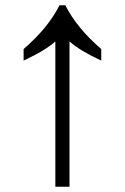

<svg xmlns="http://www.w3.org/2000/svg" viewBox="-20 -712 476 732"><path d="M191 0V-554Q152 -519 70 -481V-525Q163 -605 207 -692H229Q273 -605 366 -525V-481Q284 -519 245 -554V0Z"/></svg>

Font: sinhala25
Style: Book
Weight: 400
Designer: Jelle Bosma - Monotype Design Team
Foundry: Monotype Imaging Inc.
Version: Version 2.003